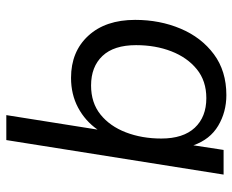

<svg xmlns="http://www.w3.org/2000/svg" viewBox="-86 -660 754 623"><g transform="rotate(-90 291.5 -348.0)"><path d="M295 9Q240 9 195.5 -17.5Q151 -44 132 -98L117 0H37L149 -705H230L183 -409Q211 -449 254 -472Q297 -495 351 -495Q436 -495 487.5 -439Q539 -383 539 -287Q539 -207 510.5 -139.5Q482 -72 427.5 -31.5Q373 9 295 9ZM285 -56Q341 -56 379 -87Q417 -118 437 -169.5Q457 -221 457 -284Q457 -356 422 -393Q387 -430 326 -430Q270 -430 232 -399.5Q194 -369 174 -317Q154 -265 154 -202Q154 -131 189 -93.5Q224 -56 285 -56Z"/></g></svg>

Font: Nunito Sans
Style: Italic
Weight: 400
Italic angle: -9°
Designer: Vernon Adams
Foundry: Vernon Adams
Version: Version 3.006; ttfautohint (v1.8.3)